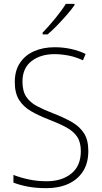

<svg xmlns="http://www.w3.org/2000/svg" viewBox="-20 -970 529 1000"><path d="M440 -184Q440 -120 412 -77Q384 -34 335 -12Q286 10 222 10Q168 10 125.5 2Q83 -6 50 -19V-59Q85 -45 129.5 -35.5Q174 -26 223 -26Q302 -26 351.5 -66Q401 -106 401 -183Q401 -229 382 -257.5Q363 -286 325.5 -306.5Q288 -327 233 -348Q181 -368 141.5 -391Q102 -414 79.5 -449.5Q57 -485 57 -543Q57 -602 84 -642.5Q111 -683 158 -703.5Q205 -724 265 -724Q309 -724 350 -715Q391 -706 426 -689L412 -656Q373 -674 335.5 -681Q298 -688 264 -688Q191 -688 144 -651.5Q97 -615 97 -545Q97 -495 117 -465.5Q137 -436 173 -417Q209 -398 256 -380Q313 -358 354 -334.5Q395 -311 417.5 -276Q440 -241 440 -184ZM368 -943Q352 -920 328 -892.5Q304 -865 278 -838Q252 -811 228 -791H202V-800Q234 -833 268 -874.5Q302 -916 323 -950H368Z"/></svg>

Font: Noto Sans Sinhala SemiCondensed ExtraLight
Style: Regular
Weight: 200
Width: 4
Designer: Jelle Bosma - Monotype Design Team
Foundry: Monotype Imaging Inc.
Version: Version 2.006; ttfautohint (v1.8.4.7-5d5b)